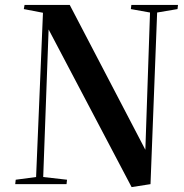

<svg xmlns="http://www.w3.org/2000/svg" viewBox="-20 -750 751 782"><path d="M572 -140 591 -699 513 -713 515 -730H705L703 -713L620 -699L593 0L516 12L178 -630L156 -29L253 -18L251 0H42L44 -18L127 -29L155 -698L77 -713L80 -730H264Z"/></svg>

Font: Literata 72pt SemiBold
Style: Italic
Weight: 600
Italic angle: -2°
Designer: Latin by Veronika Burian and Jose Scaglione. Greek by Irene Vlachou. Cyrillic by Vera Evstafieva
Foundry: TypeTogether
Version: Version 3.002